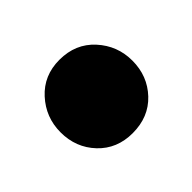

<svg xmlns="http://www.w3.org/2000/svg" viewBox="-62 -480 346 346"><g transform="rotate(-45 111.5 -306.5)"><path d="M203 -306Q203 -267 177.5 -240Q152 -213 111 -213Q71 -213 45.5 -240Q20 -267 20 -306Q20 -344 45.5 -372Q71 -400 111 -400Q152 -400 177.5 -372Q203 -344 203 -306Z"/></g></svg>

Font: Fira Sans Compressed ExtraBold
Style: Regular
Weight: 800
Width: 1
Designer: bBox Type GmbH & Carrois Corporate GbR & Edenspiekermann AG
Foundry: bBox Type GmbH & Carrois Corporate GbR & Edenspiekermann AG
Version: Version 4.301